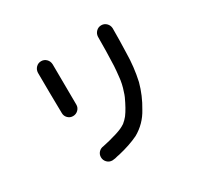

<svg xmlns="http://www.w3.org/2000/svg" viewBox="-145 -871 1171 1108"><g transform="rotate(-30 440.0 -317.0)"><path d="M241 -298Q221 -298 207 -312Q193 -326 193 -346Q192 -414 191 -481.5Q190 -549 190 -616Q191 -637 205 -651Q219 -665 239 -665Q259 -665 273 -651Q287 -637 288 -616Q288 -549 289 -481.5Q290 -414 290 -346Q290 -326 275.5 -312Q261 -298 241 -298ZM310 37Q289 37 275 22.5Q261 8 261 -12Q261 -31 273.5 -44.5Q286 -58 305 -60Q354 -70 402 -85Q424 -92 438.5 -98.5Q453 -105 468 -115L469 -116Q485 -129 498 -145L501 -149Q525 -181 554 -244Q560 -258 564 -272Q580 -317 584 -364Q588 -398 590 -431Q594 -527 594 -623Q595 -643 609 -657Q623 -671 643 -671Q663 -671 677 -657Q691 -643 692 -623Q692 -542 689 -461Q688 -368 668 -278Q647 -200 605 -130Q566 -58 495 -18Q437 10 359 28L348 30Q329 36 310 37Z"/></g></svg>

Font: Bad Comic
Style: Regular
Weight: 400
Designer: GGBotNet
Foundry: f0n7
Version: 0.9